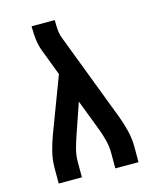

<svg xmlns="http://www.w3.org/2000/svg" viewBox="-111 -812 722 888"><g transform="rotate(-15 250.0 -367.5)"><path d="M59 0V-74Q59 -113 68.5 -151.5Q78 -190 92 -227L191 -489L143 -615Q133 -642 129.5 -670.5Q126 -699 126 -728V-735H237V-728Q237 -708 238.5 -688Q240 -668 247 -649L408 -227Q422 -190 431.5 -151.5Q441 -113 441 -74V0H330V-74Q330 -104 322.5 -134Q315 -164 304 -193L247 -342L196 -194Q186 -165 178 -135Q170 -105 170 -74V0Z"/></g></svg>

Font: Iosevka Term Curly
Style: Bold
Weight: 700
Designer: Belleve Invis
Foundry: Belleve Invis
Version: Version 32.3.0